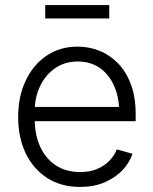

<svg xmlns="http://www.w3.org/2000/svg" viewBox="-20 -737 614 769"><path d="M300.8 11.7Q224.6 11.7 168.9 -24.2Q113.3 -60.1 83 -123Q52.7 -186 52.7 -268.1Q52.7 -350.1 82.8 -413.8Q112.8 -477.5 166.5 -513.9Q220.2 -550.3 291 -550.3Q336.9 -550.3 378.7 -533.4Q420.4 -516.6 453.1 -482.9Q485.8 -449.2 504.6 -398.4Q523.4 -347.7 523.4 -279.3V-251.5H95.2V-308.6H487.8L457.5 -287.6Q457.5 -345.7 437.5 -391.8Q417.5 -438 380.4 -464.4Q343.3 -490.7 291 -490.7Q239.7 -490.7 200.9 -463.9Q162.1 -437 140.6 -392.1Q119.1 -347.2 119.1 -293V-260.3Q119.1 -196.3 141.4 -148.4Q163.6 -100.6 204.3 -74.2Q245.1 -47.9 301.3 -47.9Q339.4 -47.9 368.7 -60.1Q397.9 -72.3 418 -93Q438 -113.8 447.8 -138.7L510.7 -121.1Q498.5 -85 470 -54.9Q441.4 -24.9 398.7 -6.6Q356 11.7 300.8 11.7ZM417.5 -716.8V-663.1H161.1V-716.8Z"/></svg>

Font: Inter 16pt Light
Style: Regular
Weight: 300
Version: Version 4.001;git-66647c0bb